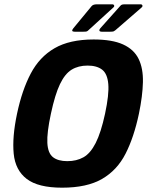

<svg xmlns="http://www.w3.org/2000/svg" viewBox="-20 -861 683 890"><path d="M59 -334Q82 -443 122.5 -520Q163 -597 233 -637.5Q303 -678 414 -678Q500 -678 550.5 -655Q601 -632 622.5 -588Q644 -544 642.5 -480Q641 -416 624 -334Q601 -225 562 -148.5Q523 -72 453 -31.5Q383 9 268 9Q157 9 104 -31.5Q51 -72 43.5 -148.5Q36 -225 59 -334ZM216 -334Q197 -246 199.5 -198.5Q202 -151 225.5 -132.5Q249 -114 292 -114Q335 -114 367 -132Q399 -150 423.5 -198Q448 -246 467 -334Q486 -423 482 -471Q478 -519 453.5 -538Q429 -557 386 -557Q343 -557 312 -538Q281 -519 258 -471Q235 -423 216 -334ZM390 -721Q386 -717 382.5 -715.5Q379 -714 366 -714H326Q307 -714 320 -730L405 -833Q412 -841 429 -841H500Q507 -841 509 -836Q511 -831 505 -826ZM515 -721Q511 -718 507.5 -716Q504 -714 491 -714H451Q443 -714 441 -718.5Q439 -723 445 -730L537 -833Q541 -838 545.5 -839.5Q550 -841 560 -841H632Q638 -841 640 -836Q642 -831 636 -826Z"/></svg>

Font: Glory Thin ExtraBold
Style: Italic
Weight: 800
Italic angle: -12°
Version: Version 1.011